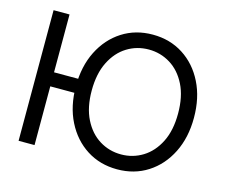

<svg xmlns="http://www.w3.org/2000/svg" viewBox="-104 -880 1211 1033"><g transform="rotate(15 501.0 -364.0)"><path d="M322.8 -405.3V-327.1H119.6V-405.3ZM164.6 -727.5V0H75.7V-727.5ZM626.5 11.2Q530.8 11.2 456.5 -36.4Q382.3 -84 339.8 -168.5Q297.4 -252.9 297.4 -363.3Q297.4 -474.6 339.8 -559.1Q382.3 -643.6 456.5 -691.2Q530.8 -738.8 626.5 -738.8Q722.2 -738.8 796.4 -691.2Q870.6 -643.6 912.8 -559.1Q955.1 -474.6 955.1 -363.3Q955.1 -252.9 912.8 -168.5Q870.6 -84 796.4 -36.4Q722.2 11.2 626.5 11.2ZM626.5 -71.8Q691.9 -71.8 746.6 -105.5Q801.3 -139.2 834 -204.3Q866.7 -269.5 866.7 -363.3Q866.7 -458 834 -523.2Q801.3 -588.4 746.6 -622.1Q691.9 -655.8 626.5 -655.8Q560.5 -655.8 505.9 -622.1Q451.2 -588.4 418.5 -522.9Q385.7 -457.5 385.7 -363.3Q385.7 -269.5 418.5 -204.3Q451.2 -139.2 505.9 -105.5Q560.5 -71.8 626.5 -71.8Z"/></g></svg>

Font: Inter 28pt
Style: Regular
Weight: 400
Designer: Rasmus Andersson
Foundry: rsms
Version: Version 4.001;git-66647c0bb